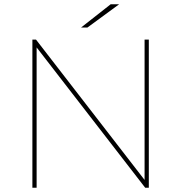

<svg xmlns="http://www.w3.org/2000/svg" viewBox="-20 -887 856 907"><path d="M153 -663 666 0H683V-700H663V-37L150 -700H133V0H153ZM393 -757 543 -867H503L363 -757Z"/></svg>

Font: Montserrat-Alt1 Thin
Style: Regular
Weight: 100
Designer: Differentunic
Foundry: Differentunic
Version: Version 7.222